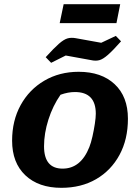

<svg xmlns="http://www.w3.org/2000/svg" viewBox="-20 -889 663 920"><path d="M274 11Q165 11 101.5 -49Q38 -109 38 -215Q38 -311 79 -385.5Q120 -460 192.5 -502.5Q265 -545 357 -545Q466 -545 529.5 -485.5Q593 -426 593 -320Q593 -221 552.5 -146.5Q512 -72 440.5 -30.5Q369 11 274 11ZM280 -81Q367 -81 408 -184Q416 -204 423 -235Q430 -266 434.5 -296Q439 -326 439 -344Q439 -448 339 -448Q306 -448 270 -435Q233 -382 212 -316Q191 -250 191 -188Q191 -81 280 -81ZM266 -778 285 -869H556L538 -778ZM225 -588 199 -615Q239 -659 262.5 -679.5Q286 -700 303.5 -705Q321 -710 343 -706L465 -684L535 -717L560 -691Q521 -647 497 -626Q473 -605 455.5 -600.5Q438 -596 416 -601L295 -623Z"/></svg>

Font: Piazzolla SC
Style: Bold Italic
Weight: 700
Italic angle: -11.3°
Designer: Juan Pablo del Peral
Foundry: Huerta Tipografica
Version: Version 1.330